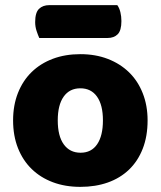

<svg xmlns="http://www.w3.org/2000/svg" viewBox="-20 -712 626 748"><path d="M133 -564Q128 -575 122.5 -591.5Q117 -608 117 -626Q117 -663 132 -677.5Q147 -692 172 -692H437Q445 -681 449 -664.5Q453 -648 453 -630Q453 -593 438.5 -578.5Q424 -564 399 -564ZM555 -243Q555 -181 536 -132.5Q517 -84 482.5 -51Q448 -18 400 -1Q352 16 293 16Q234 16 186 -2Q138 -20 103.5 -53.5Q69 -87 50 -135Q31 -183 31 -243Q31 -302 50 -350Q69 -398 103.5 -431.5Q138 -465 186 -483Q234 -501 293 -501Q352 -501 400 -482.5Q448 -464 482.5 -430.5Q517 -397 536 -349Q555 -301 555 -243ZM205 -243Q205 -182 228.5 -149.5Q252 -117 294 -117Q336 -117 358.5 -150Q381 -183 381 -243Q381 -303 358 -335.5Q335 -368 293 -368Q251 -368 228 -335.5Q205 -303 205 -243Z"/></svg>

Font: Baloo
Style: Regular
Weight: 400
Designer: Sarang Kulkarni and Ek Type
Foundry: Ek Type
Version: Version 1.443;PS 1.000;hotconv 16.6.51;makeotf.lib2.5.65220;